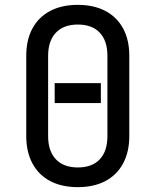

<svg xmlns="http://www.w3.org/2000/svg" viewBox="-20 -760 640 790"><path d="M205 -336V-418H395V-336ZM300 10Q234 10 186.5 -15Q139 -40 113.5 -87.5Q88 -135 88 -200V-530Q88 -596 113.5 -643Q139 -690 186.5 -715Q234 -740 300 -740Q366 -740 413.5 -715Q461 -690 486.5 -643Q512 -596 512 -531V-200Q512 -135 486.5 -87.5Q461 -40 413.5 -15Q366 10 300 10ZM300 -71Q359 -71 390.5 -104.5Q422 -138 422 -200V-530Q422 -592 390.5 -625.5Q359 -659 300 -659Q242 -659 210 -625.5Q178 -592 178 -530V-200Q178 -138 210 -104.5Q242 -71 300 -71Z"/></svg>

Font: JetBrains Mono Zero
Style: Regular-Zero
Weight: 400
Designer: Philipp Nurullin, Konstantin Bulenkov
Foundry: JetBrains
Version: Version 2.211